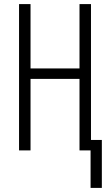

<svg xmlns="http://www.w3.org/2000/svg" viewBox="-20 -734 542 937"><path d="M422 183H477V-51H424V-714H368V-400H129V-714H73V0H129V-349H368V0H422Z"/></svg>

Font: Noto Sans Display Condensed Light
Style: Regular
Weight: 300
Width: 3
Designer: Monotype Design Team
Foundry: Monotype Imaging Inc.
Version: Version 1.900